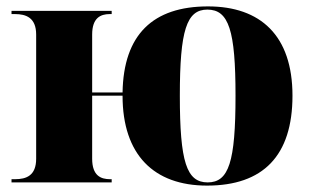

<svg xmlns="http://www.w3.org/2000/svg" viewBox="-20 -570 989 600"><path d="M627 10C802 10 894 -83 894 -271C894 -459 794 -550 630 -550C458 -550 366 -462 363 -281H268V-462C268 -514 294 -526 323 -526H329V-536H16V-526H27C61 -526 93 -515 93 -462V-74C93 -21 62 -10 27 -10H16V0H329V-10H324C295 -10 268 -21 268 -74V-271H363C363 -86 461 10 627 10ZM629 0C563 0 542 -64 542 -271C542 -475 563 -540 628 -540C695 -540 716 -475 716 -271C716 -64 695 0 629 0Z"/></svg>

Font: Noto Serif Display ExtraBold
Style: Regular
Weight: 800
Designer: Monotype Design Team
Foundry: Monotype Imaging Inc.
Version: Version 2.009